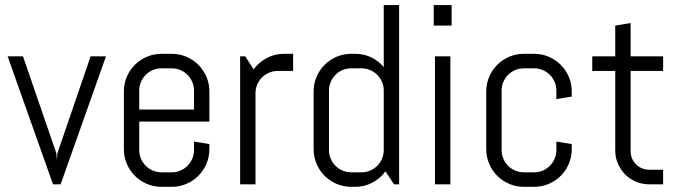

<svg xmlns="http://www.w3.org/2000/svg" viewBox="-20 -720 2661 750"><path d="M216.8 0H187L9.8 -500H69.8L200.2 -121.1L202.1 -95.2L204.1 -121.1L334 -500H394Z M797.9 -137.2Q797.9 -106.9 786.4 -80.1Q774.9 -53.2 754.9 -33.2Q734.9 -13.2 708 -1.7Q681.2 9.8 650.9 9.8H610.8Q580.6 9.8 553.7 -1.7Q526.9 -13.2 506.8 -33.2Q486.8 -53.2 475.3 -80.1Q463.9 -106.9 463.9 -137.2V-362.8Q463.9 -393.1 475.3 -419.9Q486.8 -446.8 506.8 -466.8Q526.9 -486.8 553.7 -498.3Q580.6 -509.8 610.8 -509.8H650.9Q681.2 -509.8 708 -498.3Q734.9 -486.8 754.9 -466.8Q774.9 -446.8 786.4 -419.9Q797.9 -393.1 797.9 -362.8V-245.1H523.9V-133.8Q523.9 -115.7 530.8 -99.9Q537.6 -84 549.3 -72.3Q561 -60.5 576.9 -53.7Q592.8 -46.9 610.8 -46.9H650.9Q668.9 -46.9 684.8 -53.7Q700.7 -60.5 712.4 -72.3Q724.1 -84 731 -99.9Q737.8 -115.7 737.8 -133.8V-167L797.9 -157.2V-137.2ZM737.8 -366.2Q737.8 -384.3 731 -400.1Q724.1 -416 712.4 -427.7Q700.7 -439.5 684.8 -446.3Q668.9 -453.1 650.9 -453.1H610.8Q592.8 -453.1 576.9 -446.3Q561 -439.5 549.3 -427.7Q537.6 -416 530.8 -400.1Q523.9 -384.3 523.9 -366.2V-292H737.8Z M1064.9 -442.9Q1046.9 -442.9 1031 -436Q1015.1 -429.2 1003.4 -417.5Q991.7 -405.8 984.9 -389.9Q978 -374 978 -356V0H918V-500H938L970.7 -449.2Q991.2 -477.1 1022.2 -493.4Q1053.2 -509.8 1089.8 -509.8H1125V-442.9Z M1519 0 1485.8 -50.8Q1465.3 -22.9 1434.6 -6.6Q1403.8 9.8 1367.2 9.8H1352.1Q1321.8 9.8 1294.9 -1.7Q1268.1 -13.2 1248 -33.2Q1228 -53.2 1216.6 -80.1Q1205.1 -106.9 1205.1 -137.2V-362.8Q1205.1 -393.1 1216.6 -419.9Q1228 -446.8 1248 -466.8Q1268.1 -486.8 1294.9 -498.3Q1321.8 -509.8 1352.1 -509.8H1367.2Q1400.9 -509.8 1429.7 -496.1Q1458.5 -482.4 1479 -458V-700.2H1539.1V0ZM1479 -366.2Q1479 -384.3 1472.2 -400.1Q1465.3 -416 1453.6 -427.7Q1441.9 -439.5 1426 -446.3Q1410.2 -453.1 1392.1 -453.1H1352.1Q1334 -453.1 1318.1 -446.3Q1302.2 -439.5 1290.5 -427.7Q1278.8 -416 1272 -400.1Q1265.1 -384.3 1265.1 -366.2V-133.8Q1265.1 -115.7 1272 -99.9Q1278.8 -84 1290.5 -72.3Q1302.2 -60.5 1318.1 -53.7Q1334 -46.9 1352.1 -46.9H1392.1Q1410.2 -46.9 1426 -53.7Q1441.9 -60.5 1453.6 -72.3Q1465.3 -84 1472.2 -99.9Q1479 -115.7 1479 -133.8Z M1674.3 -620.1V-700.2H1744.1V-620.1ZM1679.2 0V-500H1739.3V0Z M2213.4 -137.2Q2213.4 -106.9 2201.9 -80.1Q2190.4 -53.2 2170.4 -33.2Q2150.4 -13.2 2123.5 -1.7Q2096.7 9.8 2066.4 9.8H2026.4Q1996.1 9.8 1969.2 -1.7Q1942.4 -13.2 1922.4 -33.2Q1902.3 -53.2 1890.9 -80.1Q1879.4 -106.9 1879.4 -137.2V-362.8Q1879.4 -393.1 1890.9 -419.9Q1902.3 -446.8 1922.4 -466.8Q1942.4 -486.8 1969.2 -498.3Q1996.1 -509.8 2026.4 -509.8H2066.4Q2096.7 -509.8 2123.5 -498.3Q2150.4 -486.8 2170.4 -466.8Q2190.4 -446.8 2201.9 -419.9Q2213.4 -393.1 2213.4 -362.8V-342.8L2153.3 -333V-366.2Q2153.3 -384.3 2146.5 -400.1Q2139.6 -416 2127.9 -427.7Q2116.2 -439.5 2100.3 -446.3Q2084.5 -453.1 2066.4 -453.1H2026.4Q2008.3 -453.1 1992.4 -446.3Q1976.6 -439.5 1964.8 -427.7Q1953.1 -416 1946.3 -400.1Q1939.5 -384.3 1939.5 -366.2V-133.8Q1939.5 -115.7 1946.3 -99.9Q1953.1 -84 1964.8 -72.3Q1976.6 -60.5 1992.4 -53.7Q2008.3 -46.9 2026.4 -46.9H2066.4Q2084.5 -46.9 2100.3 -53.7Q2116.2 -60.5 2127.9 -72.3Q2139.6 -84 2146.5 -99.9Q2153.3 -115.7 2153.3 -133.8V-167L2213.4 -157.2V-137.2Z M2515.6 0Q2488.3 0 2464.1 -10.3Q2439.9 -20.5 2422.1 -38.6Q2404.3 -56.6 2393.8 -80.6Q2383.3 -104.5 2383.3 -131.8V-442.9H2293.5V-500H2383.3V-620.1L2443.4 -629.9V-500H2570.3V-442.9H2443.4V-128.9Q2443.4 -113.8 2449 -100.8Q2454.6 -87.9 2464.4 -78.1Q2474.1 -68.4 2487.3 -62.7Q2500.5 -57.1 2515.6 -57.1H2570.3V0Z"/></svg>

Font: Abel
Style: Regular
Weight: 400
Designer: Matthew Desmond
Foundry: Matthew Desmond
Version: Version 1.003